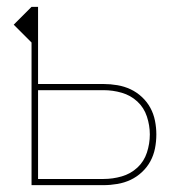

<svg xmlns="http://www.w3.org/2000/svg" viewBox="-20 -540 540 560"><path d="M72 0V-416L20 -468L72 -520H91V-295H282Q302 -295 322.5 -291.5Q343 -288 361 -279.5Q379 -271 394 -257Q409 -243 418.5 -225.5Q428 -208 432 -188Q436 -168 436 -148Q436 -127 432 -107Q428 -87 418.5 -69.5Q409 -52 394 -38Q379 -24 361 -15.5Q343 -7 322.5 -3.5Q302 0 282 0ZM91 -18H282Q309 -18 335 -25.5Q361 -33 380.5 -51Q400 -69 408.5 -95Q417 -121 417 -148Q417 -174 408.5 -200Q400 -226 380.5 -244Q361 -262 335 -269.5Q309 -277 282 -277H91Z"/></svg>

Font: Iosevka Curly Thin
Style: Regular
Weight: 100
Monospace: yes
Designer: Belleve Invis
Foundry: Belleve Invis
Version: Version 22.1.2; ttfautohint (v1.8.4)